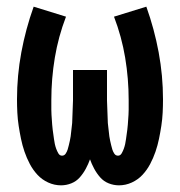

<svg xmlns="http://www.w3.org/2000/svg" viewBox="-20 -548 540 576"><path d="M163 8Q143 8 124.5 -0.5Q106 -9 92.5 -23.5Q79 -38 69.5 -56Q60 -74 53.5 -93Q47 -112 43 -131.5Q39 -151 36 -170.5Q33 -190 32 -210Q31 -230 31 -250Q31 -321 44 -391Q57 -461 81 -528L178 -498Q155 -438 144.5 -375Q134 -312 134 -248Q134 -241 134 -233.5Q134 -226 134 -218.5Q134 -211 134.5 -203.5Q135 -196 135.5 -189Q136 -182 136.5 -174.5Q137 -167 138 -159.5Q139 -152 140 -145Q141 -138 142 -130.5Q143 -123 144.5 -116Q146 -109 148.5 -102Q151 -95 155 -88Q159 -81 166 -81Q173 -81 177 -87Q181 -93 183 -99.5Q185 -106 186.5 -112.5Q188 -119 189.5 -125.5Q191 -132 192 -139Q193 -146 193.5 -152.5Q194 -159 195 -165.5Q196 -172 196.5 -179Q197 -186 197 -192.5Q197 -199 197.5 -206Q198 -213 198 -219.5Q198 -226 198.5 -233Q199 -240 199 -246.5Q199 -253 199 -260V-338H301V-260Q301 -253 301 -246.5Q301 -240 301.5 -233Q302 -226 302 -219.5Q302 -213 302.5 -206Q303 -199 303 -192.5Q303 -186 303.5 -179Q304 -172 305 -165.5Q306 -159 306.5 -152.5Q307 -146 308 -139Q309 -132 310.5 -125.5Q312 -119 313.5 -112.5Q315 -106 317 -99.5Q319 -93 323 -87Q327 -81 334 -81Q341 -81 345 -88Q349 -95 351.5 -102Q354 -109 355.5 -116Q357 -123 358 -130.5Q359 -138 360 -145Q361 -152 362 -159.5Q363 -167 363.5 -174.5Q364 -182 364.5 -189Q365 -196 365.5 -203.5Q366 -211 366 -218.5Q366 -226 366 -233.5Q366 -241 366 -248Q366 -312 355.5 -375Q345 -438 322 -498L419 -528Q443 -461 456 -391Q469 -321 469 -250Q469 -230 468 -210Q467 -190 464 -170.5Q461 -151 457 -131.5Q453 -112 446.5 -93Q440 -74 430.5 -56Q421 -38 407.5 -23.5Q394 -9 375.5 -0.5Q357 8 337 8Q321 8 306 2Q291 -4 280.5 -16Q270 -28 262.5 -42Q255 -56 250 -70Q245 -56 237.5 -42Q230 -28 219.5 -16Q209 -4 194 2Q179 8 163 8Z"/></svg>

Font: Iosevka Term
Style: Bold
Weight: 700
Monospace: yes
Designer: Belleve Invis
Foundry: Belleve Invis
Version: Version 30.0.1